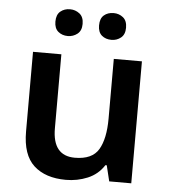

<svg xmlns="http://www.w3.org/2000/svg" viewBox="-53 -792 749 850"><g transform="rotate(5 321.0 -367.0)"><path d="M561 -542V0H463L446 -70H440Q413 -28 367.5 -9Q322 10 271 10Q180 10 128.5 -37Q77 -84 77 -188V-542H203V-213Q203 -91 302 -91Q379 -91 407.5 -139Q436 -187 436 -277V-542ZM164 -684Q164 -715 181.5 -729.5Q199 -744 224 -744Q248 -744 266.5 -729.5Q285 -715 285 -684Q285 -654 266.5 -639.5Q248 -625 224 -625Q199 -625 181.5 -639.5Q164 -654 164 -684ZM358 -684Q358 -715 375 -729.5Q392 -744 418 -744Q442 -744 460 -729.5Q478 -715 478 -684Q478 -654 460 -639.5Q442 -625 418 -625Q392 -625 375 -639.5Q358 -654 358 -684Z"/></g></svg>

Font: Noto Sans Medefaidrin SemiBold
Style: Regular
Weight: 600
Designer: Dalton Maag Ltd
Foundry: Dalton Maag Ltd
Version: Version 1.002; ttfautohint (v1.8.4.7-5d5b)